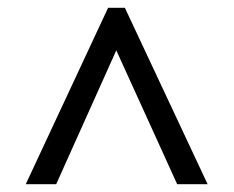

<svg xmlns="http://www.w3.org/2000/svg" viewBox="-20 -672 599 492"><path d="M46 -200H124L278 -543L434 -200H512L300 -652H257Z"/></svg>

Font: Noto Serif Telugu
Style: Bold
Weight: 700
Designer: Jelle Bosma - Monotype Design Team
Foundry: Monotype Imaging Inc.
Version: Version 2.005